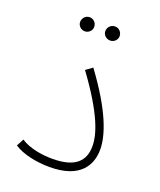

<svg xmlns="http://www.w3.org/2000/svg" viewBox="-123 -712 661 795"><g transform="rotate(20 208.0 -315.0)"><path d="M247 -573C264 -573 278 -587 278 -603C278 -621 264 -635 247 -635C229 -635 215 -621 215 -603C215 -587 229 -573 247 -573ZM135 -573C152 -573 166 -587 166 -603C166 -621 152 -635 135 -635C118 -635 104 -621 104 -603C104 -587 118 -573 135 -573ZM33 -33C70 -8 132 5 190 5C327 5 363 -68 363 -135C363 -196 331 -294 220 -444L191 -423C304 -269 328 -187 328 -137C328 -72 291 -31 189 -31C144 -31 87 -40 50 -65Z"/></g></svg>

Font: Noto Sans Arabic ExtLt
Style: Regular
Weight: 200
Designer: Monotype Design Team, Nadine Chahine, Nizar Qandah and Khaled Hosny
Foundry: Monotype Imaging Inc.
Version: Version 2.012